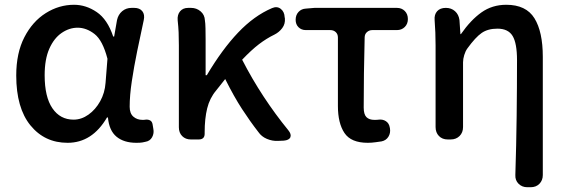

<svg xmlns="http://www.w3.org/2000/svg" viewBox="-20 -584 2373 804"><path d="M263 14Q167 14 107.5 -59Q48 -132 48 -268Q48 -362 82 -428Q116 -494 171.5 -529Q227 -564 290 -564Q340 -564 385 -533.5Q430 -503 454 -431H458L470 -500Q475 -523 491.5 -537Q508 -551 531 -551H542Q565 -551 576 -537Q587 -523 582 -500Q568 -436 554.5 -370Q541 -304 532 -244Q523 -184 523 -137Q523 -109 538.5 -95.5Q554 -82 577 -82Q586 -82 590 -83Q601 -84 609 -79.5Q617 -75 619 -63L622 -45Q626 -26 617 -9.5Q608 7 588 10Q584 11 576 12.5Q568 14 551 14Q499 14 468 -11.5Q437 -37 432 -92H428Q366 14 263 14ZM288 -83Q321 -83 350.5 -104Q380 -125 399.5 -160Q419 -195 422 -237L430 -338Q410 -415 376 -441.5Q342 -468 305 -468Q270 -468 238 -446Q206 -424 186.5 -380Q167 -336 167 -269Q167 -178 199.5 -130.5Q232 -83 288 -83Z M1143 6Q1120 7 1097.5 -2.5Q1075 -12 1062 -31Q1027 -76 993.5 -127.5Q960 -179 923 -253L885 -205Q858 -173 847.5 -130Q837 -87 837 -30V-24Q837 0 812 0H779Q757 0 743 -14Q729 -28 729 -51V-394Q729 -426 728 -448.5Q727 -471 724 -499Q722 -522 734 -536.5Q746 -551 768 -551H780Q803 -551 820 -536.5Q837 -522 838 -499Q840 -488 840.5 -465Q841 -442 841 -419V-269H846Q910 -377 977 -447.5Q1044 -518 1119 -550Q1140 -559 1155.5 -547Q1171 -535 1172 -512L1173 -507Q1175 -484 1162 -466.5Q1149 -449 1129 -439Q1096 -423 1064.5 -399Q1033 -375 994 -334Q1035 -254 1084 -179.5Q1133 -105 1187 -39Q1201 -22 1196 -9.5Q1191 3 1168 5Z M1520 14Q1450 14 1422.5 -27Q1395 -68 1395 -140V-427Q1395 -441 1386 -449.5Q1377 -458 1363 -458H1261Q1242 -458 1230 -470Q1218 -482 1218 -501Q1218 -521 1230 -534Q1242 -547 1261 -548L1297 -551H1642Q1662 -551 1675 -538Q1688 -525 1688 -504Q1688 -484 1675 -471Q1662 -458 1642 -458H1539Q1526 -458 1516.5 -449.5Q1507 -441 1507 -427Q1505 -349 1504 -277.5Q1503 -206 1503 -134Q1503 -105 1514.5 -93.5Q1526 -82 1548 -82Q1561 -82 1566 -83Q1583 -85 1596 -76.5Q1609 -68 1612 -51L1613 -46Q1616 -27 1606.5 -11.5Q1597 4 1578 8Q1571 9 1553.5 11.5Q1536 14 1520 14Z M2188 200Q2166 200 2151.5 185.5Q2137 171 2138 149Q2142 24 2143.5 -98Q2145 -220 2145 -332Q2145 -403 2126.5 -433.5Q2108 -464 2063 -464Q2023 -464 1997 -446Q1971 -428 1937 -381Q1929 -370 1924 -353.5Q1919 -337 1919 -323V-52Q1919 -29 1904.5 -14.5Q1890 0 1867 0H1855Q1832 0 1818 -14.5Q1804 -29 1804 -52V-394Q1804 -426 1803 -447.5Q1802 -469 1800 -500Q1798 -523 1810.5 -537Q1823 -551 1847 -551Q1870 -551 1885.5 -537Q1901 -523 1904 -500L1908 -441H1910Q1951 -500 1996 -532Q2041 -564 2100 -564Q2183 -564 2218 -507.5Q2253 -451 2253 -346V149Q2253 171 2239 185.5Q2225 200 2202 200Z"/></svg>

Font: Chiron GoRound TC M
Style: Regular
Weight: 500
Designer: Ryoko NISHIZUKA 西塚涼子 (kana, bopomofo & ideographs); Paul D. Hunt (Latin, Greek & Cyrillic); Sandoll Communications 산돌커뮤니
Foundry: Adobe
Version: Version 1.000;hotconv 1.1.1;makeotfexe 2.6.0